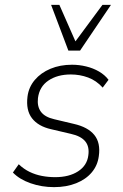

<svg xmlns="http://www.w3.org/2000/svg" viewBox="-20 -761 506 789"><path d="M202 8Q151 8 105.5 -8Q60 -24 33 -52L57 -86Q78 -66 102 -54.5Q126 -43 152.5 -38Q179 -33 207 -33Q264 -33 301 -57Q338 -81 343 -123Q348 -159 330 -180.5Q312 -202 271 -211L190 -230Q137 -242 111.5 -275Q86 -308 93 -364Q98 -403 123 -432.5Q148 -462 187.5 -478.5Q227 -495 276 -495Q305 -495 334 -488Q363 -481 387 -467Q411 -453 426 -433L402 -401Q376 -430 342 -442.5Q308 -455 271 -455Q216 -455 179 -430Q142 -405 136 -358Q132 -324 148 -302Q164 -280 203 -271L283 -252Q341 -239 367.5 -206.5Q394 -174 386 -119Q381 -81 357 -52.5Q333 -24 293 -8Q253 8 202 8ZM261 -553 190 -741H224L290 -591L401 -741H436L309 -553Z"/></svg>

Font: Nunito Sans 10pt SemiCondensed ExtraLight
Style: Italic
Weight: 250
Width: 4
Italic angle: -9°
Designer: Vernon Adams
Foundry: Vernon Adams
Version: Version 3.101;gftools[0.9.27]